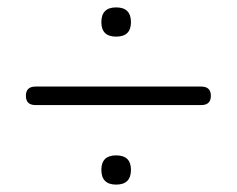

<svg xmlns="http://www.w3.org/2000/svg" viewBox="-20 -546 640 519"><path d="M294 -447Q254 -447 254 -486Q254 -526 294 -526Q334 -526 334 -486Q334 -447 294 -447ZM76 -262Q50 -262 50 -287Q50 -312 76 -312H524Q550 -312 550 -287Q550 -262 524 -262ZM294 -47Q254 -47 254 -87Q254 -126 294 -126Q334 -126 334 -87Q334 -47 294 -47Z"/></svg>

Font: Nunito Light
Style: Regular
Weight: 300
Designer: Vernon Adams
Foundry: Vernon Adams
Version: Version 3.601; ttfautohint (v1.8.2.53-6de2)